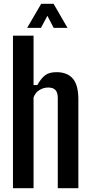

<svg xmlns="http://www.w3.org/2000/svg" viewBox="-20 -987 476 1007"><path d="M48 0V-800H156V-541H176Q194 -574 215.2 -591.2Q236.5 -608.5 277 -608.5Q332 -608.5 361.5 -575.2Q391 -542 391 -464.5V0H283V-473.5Q283 -502 270.5 -515Q258 -528 233 -528Q209 -528 187.2 -515Q165.5 -502 156 -476V0ZM122.5 -841 196 -967H261L334 -841H261.5L228.5 -904L195 -841Z"/></svg>

Font: Big Shoulders Display Thin
Style: Bold
Weight: 700
Version: Version 2.002